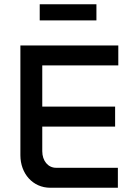

<svg xmlns="http://www.w3.org/2000/svg" viewBox="-20 -884 640 904"><path d="M76 -670V-153C76 -67 134 0 217 0H535V-94H244C206 -94 179 -127 179 -172V-288H522V-382H179V-576H537V-670ZM167 -788H434V-864H167Z"/></svg>

Font: LT Wave Mono Medium
Style: Regular
Weight: 500
Designer: Daniel Lyons
Version: Version 2.5 (Glyphs App)